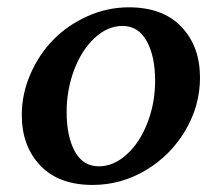

<svg xmlns="http://www.w3.org/2000/svg" viewBox="-20 -511 597 533"><path d="M337.9 -490.7Q432.1 -490.7 483.6 -436.5Q535.2 -382.3 535.2 -295.4Q535.2 -217.8 494.6 -148.9Q454.1 -80.1 385.3 -38.8Q316.4 2.4 237.3 2.4Q143.1 2.4 91.8 -51.5Q40.5 -105.5 40.5 -191.9Q40.5 -250.5 64.5 -305.4Q88.4 -360.4 128.2 -400.9Q168 -441.4 223.1 -466.1Q278.3 -490.7 337.9 -490.7ZM320.3 -439Q278.8 -439 242.9 -405.8Q207 -372.6 186 -317.4Q165 -262.2 165 -200.2Q165 -132.3 187.7 -90.8Q210.4 -49.3 254.4 -49.3Q295.4 -49.3 331.8 -82.3Q368.2 -115.2 389.4 -170.2Q410.6 -225.1 410.6 -287.1Q410.6 -355 387.2 -397Q363.8 -439 320.3 -439Z"/></svg>

Font: Flanker
Style: Bold Italic
Weight: 700
Italic angle: -12°
Designer: Flanker
Version: Version 2.000